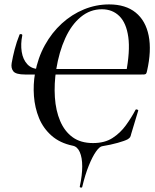

<svg xmlns="http://www.w3.org/2000/svg" viewBox="-20 -656 703 871"><path d="M353 192Q352 196 346.5 195Q341 194 342 190Q353 139 353 99Q353 59 342 34Q331 9 310 5Q252 -7 214 -40.5Q176 -74 157 -120.5Q138 -167 134 -220Q130 -273 139 -324Q152 -394 183.5 -451Q215 -508 260.5 -549.5Q306 -591 361 -613.5Q416 -636 475 -636Q550 -636 595.5 -599Q641 -562 654.5 -494Q668 -426 647 -334Q645 -324 642 -321Q639 -318 630 -318L551 -321Q571 -424 562 -488Q553 -552 521.5 -583Q490 -614 442 -614Q389 -614 346.5 -579Q304 -544 276 -482.5Q248 -421 235 -341Q225 -275 229 -214.5Q233 -154 253 -107Q273 -60 309.5 -33.5Q346 -7 402 -7Q455 -7 490.5 -30Q526 -53 551 -87.5Q576 -122 595 -158Q597 -161 602.5 -159Q608 -157 607 -154L575 -48Q573 -38 570 -33.5Q567 -29 559 -24Q546 -17 514 -8Q482 1 445 7Q432 8 415.5 31.5Q399 55 382.5 96Q366 137 353 192ZM94 -318Q52 -318 40.5 -332.5Q29 -347 33 -370Q38 -399 46.5 -432Q55 -465 69 -500Q71 -502 76.5 -501Q82 -500 81 -495Q73 -456 78.5 -421Q84 -386 104 -364.5Q124 -343 157 -343H626L622 -318Z"/></svg>

Font: Cormorant SemiBold
Style: Italic
Weight: 600
Italic angle: -10°
Designer: Christian Thalmann (Catharsis Fonts)
Foundry: Catharsis Fonts
Version: Version 4.000